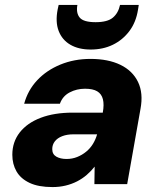

<svg xmlns="http://www.w3.org/2000/svg" viewBox="-20 -747 644 779"><path d="M193 12Q136 12 100 -5Q64 -22 47 -51.5Q30 -81 30 -119Q30 -171 60 -209.5Q90 -248 145 -269Q200 -290 275 -290H397Q403 -323 397.5 -344.5Q392 -366 374.5 -376.5Q357 -387 325 -387Q291 -387 262.5 -372Q234 -357 223 -326H78Q93 -381 131 -421.5Q169 -462 225 -485Q281 -508 347 -508Q419 -508 468.5 -484Q518 -460 540 -414.5Q562 -369 550 -305L496 0H363L364 -71Q350 -53 332 -37.5Q314 -22 292.5 -11Q271 0 246 6Q221 12 193 12ZM250 -102Q273 -102 293 -110Q313 -118 329.5 -131.5Q346 -145 357 -163Q368 -181 374 -202H278Q252 -202 232.5 -194.5Q213 -187 202.5 -173.5Q192 -160 192 -142Q192 -121 208.5 -111.5Q225 -102 250 -102ZM348 -546Q299 -546 265.5 -565.5Q232 -585 218 -621.5Q204 -658 214 -709L218 -727H294Q288 -694 303.5 -675.5Q319 -657 368 -657Q416 -657 438 -675.5Q460 -694 467 -727H543L540 -708Q532 -657 505 -621Q478 -585 438 -565.5Q398 -546 348 -546Z"/></svg>

Font: DM Sans 24pt Black
Style: Italic
Weight: 900
Italic angle: -10°
Designer: Colophon Foundry, Jonny Pinhorn
Foundry: Colophon Foundry
Version: Version 4.004;gftools[0.9.30]